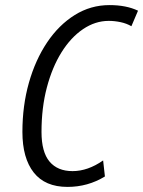

<svg xmlns="http://www.w3.org/2000/svg" viewBox="-20 -724 562 754"><path d="M245 10Q157 10 112.5 -46.5Q68 -103 68 -206Q68 -309 93.5 -399Q119 -489 165 -557.5Q211 -626 273.5 -665Q336 -704 410 -704Q476 -704 522 -682L496 -621Q477 -632 453.5 -637Q430 -642 407 -642Q354 -642 306 -609.5Q258 -577 221.5 -518.5Q185 -460 164 -380.5Q143 -301 143 -206Q143 -127 174.5 -89.5Q206 -52 265 -52Q325 -52 385 -94L392 -31Q325 10 245 10Z"/></svg>

Font: Ubuntu Sans Condensed
Style: Italic
Weight: 400
Width: 3
Italic angle: -13.5°
Designer: Dalton Maag Ltd
Foundry: Dalton Maag Ltd
Version: Version 1.006; ttfautohint (v1.8.4.7-5d5b)